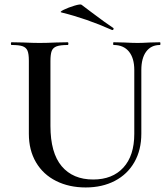

<svg xmlns="http://www.w3.org/2000/svg" viewBox="-20 -811 741 845"><path d="M480 -613Q478 -613 478 -619Q478 -625 480 -625L526 -624Q564 -622 586 -622Q604 -622 640 -624L684 -625Q686 -625 686 -619Q686 -613 684 -613Q645 -613 623.5 -584Q602 -555 602 -503V-223Q602 -151 571.5 -97.5Q541 -44 485.5 -15Q430 14 357 14Q284 14 227 -14.5Q170 -43 138.5 -96.5Q107 -150 107 -222V-544Q107 -574 101 -588Q95 -602 79.5 -607.5Q64 -613 31 -613Q28 -613 28 -619Q28 -625 31 -625L83 -624Q127 -622 154 -622Q184 -622 228 -624L278 -625Q281 -625 281 -619Q281 -613 278 -613Q245 -613 229 -607Q213 -601 207.5 -586.5Q202 -572 202 -542V-257Q202 -138 251.5 -79.5Q301 -21 390 -21Q475 -21 523 -73.5Q571 -126 571 -222V-503Q571 -555 547.5 -584Q524 -613 480 -613ZM251 -756Q240 -758 260.5 -768Q281 -778 307.5 -786Q334 -794 339 -790Q369 -768 384 -756Q445 -710 477 -689Q480 -688 480 -685Q480 -682 478 -680Q476 -678 473 -679Q361 -729 251 -756Z"/></svg>

Font: Cormorant Garamond SemiBold
Style: Regular
Weight: 600
Designer: Christian Thalmann (Catharsis Fonts)
Foundry: Catharsis Fonts
Version: Version 4.000